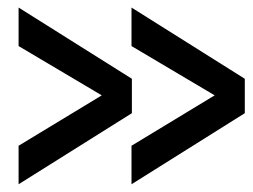

<svg xmlns="http://www.w3.org/2000/svg" viewBox="-20 -532 665 504"><path d="M28.8 -411.1V-512.2L326.2 -325.2V-234.9L28.8 -48.3V-149.4L247.1 -281.7ZM325.2 -411.1V-512.2L622.6 -325.2V-234.9L325.2 -48.3V-149.4L543.5 -281.7Z"/></svg>

Font: Dhyana
Style: Regular
Weight: 400
Foundry: Vernon Adams
Version: Version 1.002; ttfautohint (v0.8.51-6076)